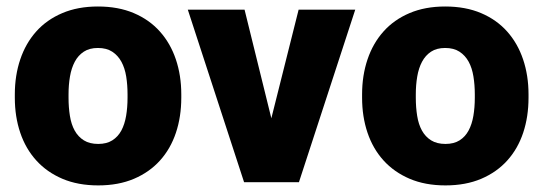

<svg xmlns="http://www.w3.org/2000/svg" viewBox="-20 -558 1665 588"><path d="M25.4 -269Q25.4 -326.7 42 -376Q58.6 -425.3 90.8 -461.4Q123 -497.6 170.7 -517.8Q218.3 -538.1 279.8 -538.1Q342.3 -538.1 389.9 -517.8Q437.5 -497.6 469.7 -461.4Q502 -425.3 518.6 -376Q535.2 -326.7 535.2 -269V-258.8Q535.2 -200.7 518.8 -151.6Q502.4 -102.5 470.2 -66.7Q438 -30.8 390.4 -10.5Q342.8 9.8 280.8 9.8Q218.8 9.8 171.1 -10.5Q123.5 -30.8 91.1 -66.7Q58.6 -102.5 42 -151.6Q25.4 -200.7 25.4 -258.8ZM189.9 -258.8Q189.9 -229 194.1 -203.1Q198.2 -177.2 208.7 -158.2Q219.2 -139.2 236.8 -128.2Q254.4 -117.2 280.8 -117.2Q306.6 -117.2 324 -128.2Q341.3 -139.2 351.6 -158.2Q361.8 -177.2 366.2 -203.1Q370.6 -229 370.6 -258.8V-269Q370.6 -297.9 366.5 -323.7Q362.3 -349.6 351.8 -368.9Q341.3 -388.2 323.7 -399.7Q306.2 -411.1 279.8 -411.1Q253.9 -411.1 236.6 -399.7Q219.2 -388.2 209 -368.9Q198.7 -349.6 194.3 -323.7Q189.9 -297.9 189.9 -269Z M811 -195.8 894.5 -528.3H1067.9L895.5 0H727.5L555.2 -528.3H729Z M1088.9 -269Q1088.9 -326.7 1105.5 -376Q1122.1 -425.3 1154.3 -461.4Q1186.5 -497.6 1234.1 -517.8Q1281.7 -538.1 1343.3 -538.1Q1405.8 -538.1 1453.4 -517.8Q1501 -497.6 1533.2 -461.4Q1565.4 -425.3 1582 -376Q1598.6 -326.7 1598.6 -269V-258.8Q1598.6 -200.7 1582.3 -151.6Q1565.9 -102.5 1533.7 -66.7Q1501.5 -30.8 1453.9 -10.5Q1406.2 9.8 1344.2 9.8Q1282.2 9.8 1234.6 -10.5Q1187 -30.8 1154.5 -66.7Q1122.1 -102.5 1105.5 -151.6Q1088.9 -200.7 1088.9 -258.8ZM1253.4 -258.8Q1253.4 -229 1257.6 -203.1Q1261.7 -177.2 1272.2 -158.2Q1282.7 -139.2 1300.3 -128.2Q1317.9 -117.2 1344.2 -117.2Q1370.1 -117.2 1387.5 -128.2Q1404.8 -139.2 1415 -158.2Q1425.3 -177.2 1429.7 -203.1Q1434.1 -229 1434.1 -258.8V-269Q1434.1 -297.9 1429.9 -323.7Q1425.8 -349.6 1415.3 -368.9Q1404.8 -388.2 1387.2 -399.7Q1369.6 -411.1 1343.3 -411.1Q1317.4 -411.1 1300 -399.7Q1282.7 -388.2 1272.5 -368.9Q1262.2 -349.6 1257.8 -323.7Q1253.4 -297.9 1253.4 -269Z"/></svg>

Font: RobotoDraft
Style: Black
Weight: 900
Designer: Google
Version: Version 2.000980w3; 2014; ttfautohint (v1.1) -l 5 -r 24 -G 4